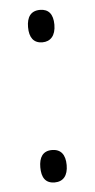

<svg xmlns="http://www.w3.org/2000/svg" viewBox="-45 -566 297 602"><g transform="rotate(-5 103.5 -264.5)"><path d="M62 -485C62 -453 75 -434 103 -434C128 -434 145 -451 145 -486C145 -519 131 -536 104 -536C75 -536 62 -517 62 -485ZM62 -44C62 -12 74 7 103 7C130 7 145 -11 145 -44C145 -77 131 -95 103 -95C74 -95 62 -75 62 -44Z"/></g></svg>

Font: Noto Sans Bengali ExtraCondensed Light
Style: Regular
Weight: 300
Width: 2
Designer: Joana Ranito - Universal Thirst; Jelle Bosma - Monotype Design Team
Foundry: Universal Thirst ehf.
Version: Version 3.000